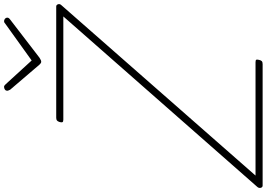

<svg xmlns="http://www.w3.org/2000/svg" viewBox="-250 -1110 1314 946"><g transform="rotate(-90 407.0 -637.0)"><path d="M-35 0Q-40 0 -43 -4Q-46 -8 -46 -14Q-46 -20 -42 -25L799 -982H290Q280 -982 278 -986.5Q276 -991 279 -1001Q282 -1010 286.5 -1013.5Q291 -1017 300 -1017H848Q856 -1017 859 -1008Q862 -999 854 -991L15 -35H574Q585 -35 586 -30.5Q587 -26 585 -18Q583 -8 578.5 -4Q574 0 564 0ZM775 -1274Q782 -1274 787.5 -1269.5Q793 -1265 793 -1259Q793 -1255 791.5 -1252Q790 -1249 785 -1245L595 -1099Q588 -1095 584 -1093Q580 -1091 576 -1091Q572 -1091 569 -1093Q566 -1095 562 -1099L438 -1244Q437 -1248 435 -1251Q433 -1254 433 -1258Q433 -1266 439 -1270Q445 -1274 452 -1274Q456 -1274 458.5 -1272Q461 -1270 465 -1266L582 -1138L759 -1265Q766 -1271 769 -1272.5Q772 -1274 775 -1274Z"/></g></svg>

Font: Playwrite CO Thin
Style: Regular
Weight: 250
Version: Version 1.002